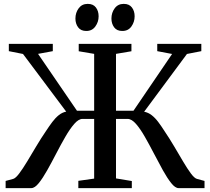

<svg xmlns="http://www.w3.org/2000/svg" viewBox="-20 -969 1082 989"><path d="M9 0V-37L48 -47.5Q60.5 -51 79 -75.5Q97.5 -100 119.8 -137Q142 -174 166.8 -215.5Q191.5 -257 216.5 -293.5Q233.5 -319.5 249.5 -340.8Q265.5 -362 283 -376Q300.5 -390 321 -394L98.5 -691L25.5 -705.5V-743H252V-705.5L176 -691.5L376.5 -398.5H465V-691.5L385.5 -705V-743H657V-705L577.5 -691.5V-398.5H667.5L866.5 -691L790 -705.5V-743H1017V-705.5L943 -691L722.5 -393.5Q743.5 -389.5 761.2 -375.8Q779 -362 795 -340.8Q811 -319.5 827.5 -293.5Q852.5 -256.5 877 -215.2Q901.5 -174 923.2 -137Q945 -100 963.2 -75.5Q981.5 -51 994.5 -47.5L1033.5 -37V0H900Q882.5 0 862 -25.8Q841.5 -51.5 819 -92Q796.5 -132.5 773 -178Q749.5 -223.5 726.2 -264.2Q703 -305 680.5 -330.8Q658 -356.5 637 -356.5H577.5V-50L659 -36.5V0H383.5V-37.5L465 -49V-356.5H405Q385 -356.5 362.5 -330.8Q340 -305 316.5 -264.2Q293 -223.5 269.5 -178Q246 -132.5 223.2 -92Q200.5 -51.5 179.8 -25.8Q159 0 141 0ZM424 -809.5Q396.5 -809.5 382.5 -828.2Q368.5 -847 368.5 -873.5Q368.5 -903.5 385.2 -926.2Q402 -949 431.5 -949H432.5Q460 -949 474 -930.5Q488 -912 488 -885Q488 -856 471.2 -832.8Q454.5 -809.5 425 -809.5ZM609.5 -809.5Q582 -809.5 568 -828.2Q554 -847 554 -873.5Q554 -903.5 570.8 -926.2Q587.5 -949 617 -949H618Q645.5 -949 659.5 -930.5Q673.5 -912 673.5 -885Q673.5 -856 657 -832.8Q640.5 -809.5 610.5 -809.5Z"/></svg>

Font: Merriweather 72pt Medium
Style: Regular
Weight: 500
Version: Version 2.100